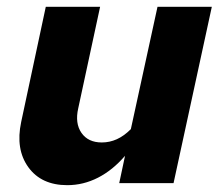

<svg xmlns="http://www.w3.org/2000/svg" viewBox="-20 -536 646 562"><path d="M273 -516 209 -219Q199 -175 218.5 -147Q238 -119 278 -119Q301 -119 322 -128.5Q343 -138 363 -158L441 -516H600L488 0H329L346 -80Q310 -38 267 -16Q224 6 177 6Q101 6 63 -46.5Q25 -99 42 -179L114 -516Z"/></svg>

Font: Red Hat Text
Style: Bold Italic
Weight: 700
Italic angle: -12°
Designer: Pentagram / MCKL
Foundry: Pentagram / MCKL
Version: Version 1.003; Red Hat Text Bold Italic